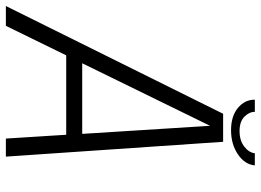

<svg xmlns="http://www.w3.org/2000/svg" viewBox="-149 -751 888 654"><g transform="rotate(90 295.0 -424.0)"><path d="M-11.5 0 355.5 -740H451L501.5 0H440L427 -205.5H156.5L56 0ZM183.5 -260H424L396.5 -695.5ZM307.5 -848H349Q349 -828.5 365.8 -812.2Q382.5 -796 414.5 -796Q446.5 -796 467.2 -812Q488 -828 490 -848H531.5Q528 -813.5 493.5 -790.2Q459 -767 411.5 -767Q364 -767 335.8 -790.2Q307.5 -813.5 307.5 -848Z"/></g></svg>

Font: Epilogue Light
Style: Italic
Weight: 300
Italic angle: -12°
Designer: Tyler Finck
Foundry: Etcetera Type Co
Version: Version 2.111; ttfautohint (v1.8.3)